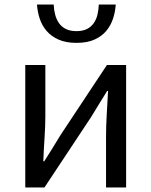

<svg xmlns="http://www.w3.org/2000/svg" viewBox="-20 -831 671 851"><path d="M181 -543V-316Q181 -273 177.5 -221Q174 -169 172 -116H176Q192 -141 212.5 -174Q233 -207 248 -232L454 -543H539V0H450V-227Q450 -271 453 -322.5Q456 -374 459 -428H455Q439 -402 418.5 -369Q398 -336 383 -311L177 0H92V-543ZM319 -641Q272 -641 239.5 -655.5Q207 -670 186.5 -694Q166 -718 156 -748.5Q146 -779 144 -811H218Q219 -787 224.5 -766Q230 -745 241.5 -728.5Q253 -712 272 -702.5Q291 -693 319 -693Q347 -693 365.5 -702.5Q384 -712 395.5 -728.5Q407 -745 412 -766Q417 -787 418 -811H493Q491 -779 481 -748.5Q471 -718 451 -694Q431 -670 398.5 -655.5Q366 -641 319 -641Z"/></svg>

Font: Kinto Sans
Style: Regular
Weight: 400
Designer: Authors: Ryoko NISHIZUKA  (kana & ideographs); Paul D. Hunt (Latin, Greek & Cyrillic); Wenlong ZHANG  (bopomofo); Sandol
Foundry: Adobe Systems Incorporated, ookami Inc.
Version: Version 0.001